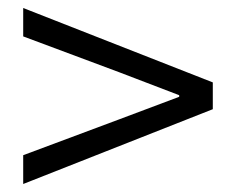

<svg xmlns="http://www.w3.org/2000/svg" viewBox="-20 -610 589 480"><path d="M38 -150 512 -337V-404L38 -590V-519L279 -429L428 -372V-368L279 -312L38 -222Z"/></svg>

Font: Noto Sans KR DemiLight
Style: Regular
Weight: 350
Designer: Ryoko NISHIZUKA 西塚涼子 (kana, bopomofo & ideographs); Paul D. Hunt (Latin, Greek & Cyrillic); Sandoll Communications 산돌커뮤니
Foundry: Adobe
Version: Version 2.004;hotconv 1.0.118;makeotfexe 2.5.65603